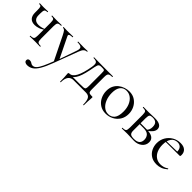

<svg xmlns="http://www.w3.org/2000/svg" viewBox="122 -1271 2423 2423"><g transform="rotate(45 1333.5 -59.0)"><path d="M274.6 -81V-305Q274.6 -349 265.7 -361.5Q256.8 -374 224.2 -374Q222 -374 222 -380Q222 -386 224.2 -386Q240.4 -386 261.7 -385Q283 -384 304.2 -384Q328 -384 352 -385Q376 -386 393.6 -386Q396.6 -386 396.6 -380Q396.6 -374 393.6 -374Q353.2 -374 342.1 -360Q331 -346 331 -303V-81Q331 -38 342.1 -25Q353.2 -12 393.6 -12Q396.6 -12 396.6 -6Q396.6 0 393.6 0Q375 0 351.5 -1Q328 -2 304.2 -2Q278.6 -2 254 -1Q229.4 0 210 0Q208 0 208 -6Q208 -12 210 -12Q250.6 -12 262.6 -25Q274.6 -38 274.6 -81ZM99.2 -303Q99.2 -293.4 99.2 -284.1Q99.2 -274.8 99.2 -267.2Q99.2 -224.6 120.9 -202.3Q142.6 -180 186.6 -180Q211.8 -180 241.1 -187.3Q270.4 -194.6 292.6 -208.6L295 -202.6Q257.6 -170.2 220 -157.4Q182.4 -144.6 152.4 -144.6Q98.6 -144.6 71.7 -174.2Q44.8 -203.8 44.8 -258.8V-305Q44.8 -349 37.7 -361.5Q30.6 -374 5 -374Q2.2 -374 2.2 -380Q2.2 -386 5 -386Q19.6 -386 37.2 -385Q54.8 -384 73.6 -384Q94 -384 114.7 -385Q135.4 -386 150.8 -386Q153.6 -386 153.6 -380Q153.6 -374 150.8 -374Q118.8 -374 109 -360Q99.2 -346 99.2 -303Z M857.4 -386Q860.2 -386 860.2 -380Q860.2 -374 857.4 -374Q832.2 -374 814 -357Q795.8 -340 780.2 -297.4L658 28Q622 124 588.9 179.5Q555.8 235 520.6 258Q485.4 281 441.8 281Q420.8 281 405.9 271.3Q391 261.6 391 241.6Q391 227.2 400.7 219.7Q410.4 212.2 422.2 212.2Q441.6 212.2 452 217.9Q462.4 223.6 472 229.7Q481.6 235.8 497.6 235.8Q522.4 235.8 544.8 213.3Q567.2 190.8 593 136.9Q618.8 83 653.8 -10.2L653.2 18.4L495.2 -303Q473.2 -347 460.7 -360.5Q448.2 -374 429.4 -374Q427.2 -374 427.2 -380Q427.2 -386 429.4 -386Q445.4 -386 462.7 -385Q480 -384 496 -384Q528.8 -384 553.8 -385Q578.8 -386 599.2 -386Q601.4 -386 601.4 -380Q601.4 -374 599.2 -374Q567.4 -374 550.6 -366Q533.8 -358 545.6 -335L683 -53.4L659.8 -12L758 -294.4Q773.4 -339.4 757.7 -356.7Q742 -374 689 -374Q687 -374 687 -380Q687 -386 689 -386Q713 -386 734.5 -385Q756 -384 790 -384Q811.6 -384 825.1 -385Q838.6 -386 857.4 -386Z M884.8 131.2Q884.8 86.8 883.5 60.2Q882.2 33.6 880.5 17.6Q878.8 1.6 878.8 -8.8Q878.8 -17.6 885.6 -20.1Q892.4 -22.6 897.8 -22.6Q945 -22.6 979.6 -87.8Q1014.2 -153 1036.8 -285.6Q1043.4 -323.2 1038.4 -343.1Q1033.4 -363 1016.3 -370Q999.2 -377 971 -377Q969 -377 969 -382.5Q969 -388 971 -388Q982 -388 1003.9 -387.5Q1025.8 -387 1050.1 -387Q1074.4 -387 1094.7 -386.5Q1115 -386 1122 -386H1309Q1311 -386 1311 -380Q1311 -374 1309 -374Q1278 -374 1262.5 -368Q1247 -362 1241.8 -347Q1236.6 -332 1236.6 -303V-81Q1236.6 -51.4 1242.2 -39Q1247.8 -26.6 1262.4 -23.6Q1277 -20.6 1303.4 -20.6Q1310.6 -20.6 1311.8 -19.1Q1313 -17.6 1313 -8.8Q1313 1 1311.7 17.5Q1310.4 34 1308.6 61.1Q1306.8 88.2 1306.8 131.2Q1306.8 135.2 1301.3 135.2Q1295.8 135.2 1295.8 131.2Q1295.8 63.8 1278 31.8Q1260.2 -0.2 1212.6 -0.2H990.8Q946.4 -0.2 921.2 31.8Q896 63.8 896 131.2Q896 135.2 890.4 135.2Q884.8 135.2 884.8 131.2ZM925.2 -1.6 929 -22H1079.6Q1126.6 -22 1147.6 -24.3Q1168.6 -26.6 1174.5 -39.3Q1180.4 -52 1180.4 -81V-305Q1180.4 -336.4 1178.5 -348.9Q1176.6 -361.4 1166.1 -364.2Q1155.6 -367 1129.8 -367H1118.4Q1099.6 -367 1089 -361.3Q1078.4 -355.6 1072.9 -342.3Q1067.4 -329 1062.6 -305.6Q1048.8 -228.8 1035 -175.9Q1021.2 -123 1005.6 -89.1Q990 -55.2 970.5 -34.5Q951 -13.8 925.2 -1.6Z M1574.4 13Q1514.6 13 1470.6 -16Q1426.6 -45 1402.8 -93.5Q1379 -142 1379 -198Q1379 -250 1398.2 -288Q1417.4 -326 1449.2 -350.5Q1481 -375 1518.4 -387Q1555.8 -399 1592.2 -399Q1653 -399 1696.5 -369Q1740 -339 1763.2 -292Q1786.4 -245 1786.4 -192.8Q1786.4 -129.4 1757.1 -83.3Q1727.8 -37.2 1679.8 -12.1Q1631.8 13 1574.4 13ZM1602.8 -5.6Q1655.6 -5.6 1686.8 -43.4Q1718 -81.2 1718 -165Q1718 -228.4 1697.5 -276.6Q1677 -324.8 1641.2 -352.2Q1605.4 -379.6 1559 -379.6Q1505.6 -379.6 1475.9 -341Q1446.2 -302.4 1446.2 -228.6Q1446.2 -167.8 1466 -116.7Q1485.8 -65.6 1521.2 -35.6Q1556.6 -5.6 1602.8 -5.6Z M1947.4 -385Q1973 -385 2001.3 -386.5Q2029.6 -388 2057.8 -388Q2116.4 -388 2147.7 -369Q2179 -350 2179 -312Q2179 -257.8 2098.2 -204L2085.4 -209.6Q2100 -223.6 2107.8 -242.3Q2115.6 -261 2115.6 -288.6Q2115.6 -334 2094.5 -353.8Q2073.4 -373.6 2032.2 -373.6Q1998 -373.6 1986 -361.2Q1974 -348.8 1974 -303V-81Q1974 -46 1989.6 -30.1Q2005.2 -14.2 2054.2 -14.2Q2106.8 -14.2 2131.2 -36.3Q2155.6 -58.4 2155.6 -99.4Q2155.6 -142.8 2129.7 -170.2Q2103.8 -197.6 2043.2 -197.6H1951.4L1950.4 -214.2H2078.2Q2221 -214.2 2221 -122Q2221 -68 2178.8 -33Q2136.6 2 2072 2Q2048.4 2 2011.9 0Q1975.4 -2 1947.4 -2Q1921.8 -2 1897.7 -1Q1873.6 0 1854 0Q1851 0 1851 -6Q1851 -12 1854 -12Q1895.4 -12 1906.6 -25Q1917.8 -38 1917.8 -81V-305Q1917.8 -349 1906.6 -361.5Q1895.4 -374 1855 -374Q1852 -374 1852 -380Q1852 -386 1855 -386Q1873.6 -386 1897.7 -385.5Q1921.8 -385 1947.4 -385Z M2482.8 12Q2421 12 2379.1 -15.4Q2337.2 -42.8 2316.1 -86.9Q2295 -131 2295 -180.2Q2295 -240.8 2323.4 -289.3Q2351.8 -337.8 2400.5 -366.4Q2449.2 -395 2510.2 -395Q2565 -395 2594.4 -368.5Q2623.8 -342 2623.8 -296Q2623.8 -285 2621.8 -278.8Q2619.8 -272.6 2612 -272.6H2553.6Q2558 -322 2536.6 -348.5Q2515.2 -375 2475.6 -375Q2420.4 -375 2390.6 -333.1Q2360.8 -291.2 2360.8 -219Q2360.8 -162.2 2379.2 -118.2Q2397.6 -74.2 2433.2 -48.8Q2468.8 -23.4 2518.4 -23.4Q2544 -23.4 2571.1 -31.2Q2598.2 -39 2621.8 -56.2Q2623.8 -58.2 2627.3 -53.8Q2630.8 -49.4 2628.8 -46.4Q2593.4 -15 2557.3 -1.5Q2521.2 12 2482.8 12ZM2343.4 -271.4 2342.4 -284 2570.2 -289V-272.6Z"/></g></svg>

Font: Cormorant Light
Style: Regular
Weight: 300
Designer: Christian Thalmann (Catharsis Fonts)
Foundry: Catharsis Fonts
Version: Version 4.000